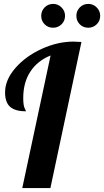

<svg xmlns="http://www.w3.org/2000/svg" viewBox="-20 -963 533 983"><path d="M239 -679Q172 -652 135.5 -596.5Q99 -541 99 -461Q99 -424 106 -409.5Q113 -395 113 -393Q59 -393 32.5 -415.5Q6 -438 6 -490Q6 -554 58.5 -614.5Q111 -675 193 -712.5Q275 -750 357 -750Q371 -750 397 -748L238 0H94ZM191 -882Q191 -907 208.5 -925Q226 -943 252 -943Q277 -943 295 -925Q313 -907 313 -882Q313 -856 295 -838.5Q277 -821 252 -821Q226 -821 208.5 -838.5Q191 -856 191 -882ZM371 -882Q371 -907 388.5 -925Q406 -943 432 -943Q457 -943 475 -925Q493 -907 493 -882Q493 -856 475 -838.5Q457 -821 432 -821Q406 -821 388.5 -838.5Q371 -856 371 -882Z"/></svg>

Font: Lobster
Style: Regular
Weight: 400
Designer: Impallari Type
Foundry: Impallari Type
Version: Version 2.100